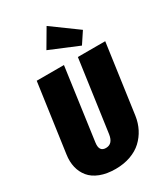

<svg xmlns="http://www.w3.org/2000/svg" viewBox="-234 -1061 1033 1184"><g transform="rotate(-30 283.0 -469.5)"><path d="M299.8 -958 481.9 -825.2 428.2 -744.1 224.1 -829.1ZM565.9 -695.8 497.1 -204.1Q490.2 -156.7 469.7 -116.7Q449.2 -76.7 416.5 -46.1Q383.8 -15.6 335.7 1.7Q287.6 19 229 19Q166.5 19 120.1 1Q73.7 -17.1 47.9 -48.8Q22 -80.6 12.5 -121.3Q2.9 -162.1 9.8 -210L78.1 -695.8H272L201.2 -185.1Q192.4 -123 241.2 -123Q290.5 -123 299.8 -187L371.1 -695.8Z"/></g></svg>

Font: Fira Sans Compressed Heavy
Style: Italic
Weight: 900
Width: 3
Italic angle: -8°
Designer: Carrois Corporate & Edenspiekermann AG
Foundry: Carrois Corporate GbR & Edenspiekermann AG
Version: Version 4.203;PS 004.203;hotconv 1.0.88;makeotf.lib2.5.64775